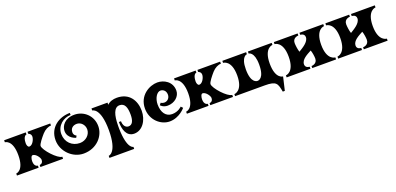

<svg xmlns="http://www.w3.org/2000/svg" viewBox="6 -1449 5266 2555"><g transform="rotate(-20 2639.5 -171.5)"><path d="M668 -500H346V-471C346 -471 385 -461 385 -419C385 -378 348 -306 303 -306C283 -306 271 -334 271 -363C272 -471 321 -471 321 -471V-500H15V-471C15 -471 125 -471 125 -250C125 -29 15 -29 15 -29V0H322V-29C322 -29 270 -29 270 -109C270 -140 281 -184 303 -184C348 -184 395 -116 395 -85C395 -29 347 -29 347 -29V0H668V-29C602 -29 445 -203 445 -262C445 -289 503 -361 541 -404C579 -447 629 -471 668 -471Z M1008 -500C870 -500 812 -411 812 -340C812 -231 928 -203 928 -203L942 -229C942 -229 904 -244 904 -287C904 -348 947 -375 997 -375C1054 -375 1104 -324 1104 -259C1104 -186 1039 -120 952 -120C843 -120 758 -200 758 -317C758 -437 861 -514 961 -514V-543C812 -543 658 -452 658 -266C658 -108 794 29 952 29C1137 29 1257 -108 1257 -249C1257 -396 1142 -500 1008 -500Z M1674 10C1793 10 1870 -112 1870 -244C1870 -389 1791 -519 1616 -519C1564 -519 1514 -505 1479 -470V-500H1252V-471C1252 -471 1371 -471 1371 -150C1371 171 1252 171 1252 171V200H1602V171C1602 171 1512 171 1506 -123V-158C1507 -315 1538 -413 1616 -413C1691 -413 1714 -346 1714 -244C1714 -157 1688 -107 1636 -107C1586 -107 1563 -155 1563 -206H1533C1533 -107 1562 10 1674 10Z M1920 -253C1920 -90 2049 19 2174 19C2313 19 2401 -91 2401 -91L2376 -117C2376 -117 2325 -62 2237 -62C2149 -62 2097 -134 2097 -247C2097 -334 2143 -410 2195 -410C2225 -410 2271 -388 2271 -325C2271 -277 2235 -242 2192 -242C2161 -242 2143 -257 2143 -257L2121 -229C2121 -229 2155 -188 2219 -188C2318 -188 2395 -256 2395 -338C2395 -466 2284 -526 2192 -526C2082 -526 1920 -442 1920 -253Z M3074 -500H2752V-471C2752 -471 2791 -461 2791 -419C2791 -378 2754 -306 2709 -306C2689 -306 2677 -334 2677 -363C2678 -471 2727 -471 2727 -471V-500H2421V-471C2421 -471 2531 -471 2531 -250C2531 -29 2421 -29 2421 -29V0H2728V-29C2728 -29 2676 -29 2676 -109C2676 -140 2687 -184 2709 -184C2754 -184 2801 -116 2801 -85C2801 -29 2753 -29 2753 -29V0H3074V-29C3008 -29 2851 -203 2851 -262C2851 -289 2909 -361 2947 -404C2985 -447 3035 -471 3074 -471Z M3804 -500H3467V-471C3467 -471 3549 -471 3549 -285C3549 -89 3465 -89 3455 -89C3445 -89 3360 -89 3360 -285C3360 -471 3442 -471 3442 -471V-500H3105V-471C3105 -471 3225 -471 3225 -250C3225 -29 3104 -29 3104 -29V0H3522C3689 0 3698 37 3721 160H3750L3794 -29C3794 -29 3685 -29 3685 -250C3685 -471 3804 -471 3804 -471Z M4534 -500H4197V-471C4197 -471 4258 -471 4258 -417C4258 -347 4164 -296 4111 -263C4098 -296 4090 -364 4090 -393C4090 -471 4171 -471 4171 -471V-500H3834V-471C3834 -471 3954 -471 3954 -250C3954 -29 3834 -29 3834 -29V0H4171V-29C4171 -29 4110 -29 4110 -83C4110 -153 4197 -194 4257 -227C4270 -194 4278 -136 4278 -107C4278 -29 4197 -29 4197 -29V0H4534V-29C4534 -29 4414 -29 4414 -250C4414 -471 4534 -471 4534 -471Z M5264 -500H4927V-471C4927 -471 4988 -471 4988 -417C4988 -347 4894 -296 4841 -263C4828 -296 4820 -364 4820 -393C4820 -471 4901 -471 4901 -471V-500H4564V-471C4564 -471 4684 -471 4684 -250C4684 -29 4564 -29 4564 -29V0H4901V-29C4901 -29 4840 -29 4840 -83C4840 -153 4927 -194 4987 -227C5000 -194 5008 -136 5008 -107C5008 -29 4927 -29 4927 -29V0H5264V-29C5264 -29 5144 -29 5144 -250C5144 -471 5264 -471 5264 -471Z"/></g></svg>

Font: Ouroboros
Style: Regular
Weight: 400
Designer: Ariel Martín Pérez
Foundry: Velvetyne Type Foundry
Version: Version 2.001;hotconv 1.0.109;makeotfexe 2.5.65596